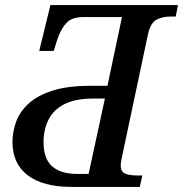

<svg xmlns="http://www.w3.org/2000/svg" viewBox="-20 -734 719 754"><path d="M261 0Q149 0 89 -45.5Q29 -91 29 -176Q29 -216 43 -255Q57 -294 91 -326Q125 -358 184.5 -377.5Q244 -397 334 -397H402L459 -667H307Q264 -667 242.5 -645.5Q221 -624 206 -582L191 -534H134L178 -714H679L670 -669H649Q618 -669 594.5 -656.5Q571 -644 561 -599L458 -113Q454 -96 454 -84Q454 -60 471 -52.5Q488 -45 518 -45H539L529 0ZM284 -51H328L392 -347H347Q276 -347 233 -325Q190 -303 170.5 -264Q151 -225 151 -176Q151 -111 184.5 -81Q218 -51 284 -51Z"/></svg>

Font: Noto Serif Medium
Style: Italic
Weight: 500
Italic angle: -12°
Designer: Monotype Design Team
Foundry: Monotype Imaging Inc.
Version: Version 2.014; ttfautohint (v1.8.4.7-5d5b)